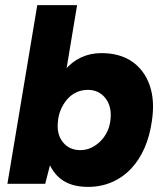

<svg xmlns="http://www.w3.org/2000/svg" viewBox="-20 -720 642 752"><path d="M9 0 126 -700H282L181 -93L157 0ZM377 -512Q449 -512 497 -479Q545 -446 566 -386.5Q587 -327 575 -247Q567 -189 546.5 -141.5Q526 -94 493.5 -59.5Q461 -25 418 -6.5Q375 12 325 12Q255 12 214.5 -22Q174 -56 161.5 -115.5Q149 -175 160 -252Q168 -314 186.5 -362.5Q205 -411 233 -444.5Q261 -478 297.5 -495Q334 -512 377 -512ZM324 -368Q300 -368 279.5 -358.5Q259 -349 244 -332Q229 -315 219 -292.5Q209 -270 207 -245Q201 -195 226 -163.5Q251 -132 295 -132Q318 -132 338.5 -142Q359 -152 375 -168.5Q391 -185 401 -207Q411 -229 413 -254Q418 -304 392.5 -336Q367 -368 324 -368Z"/></svg>

Font: Figtree Light ExtraBold
Style: Italic
Weight: 800
Italic angle: -9.5°
Version: Version 2.001;gftools[0.9.30]